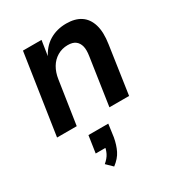

<svg xmlns="http://www.w3.org/2000/svg" viewBox="-190 -634 967 1048"><g transform="rotate(-30 294.0 -110.5)"><path d="M31 0 107 -504H224L208 -401H205Q232 -458 278.5 -486Q325 -514 385 -514Q440 -514 475.5 -490.5Q511 -467 525.5 -419.5Q540 -372 529 -300L485 0H361L405 -296Q411 -334 405 -357.5Q399 -381 382 -394.5Q365 -408 333 -408Q297 -408 267.5 -390.5Q238 -373 220 -342.5Q202 -312 196 -271L155 0ZM222 293 184 256Q209 235 220 213Q231 191 234 165L256 181H170L186 74H311L300 154Q292 198 275.5 231.5Q259 265 222 293Z"/></g></svg>

Font: Nunitoga
Style: Bold Italic
Weight: 700
Italic angle: -9°
Designer: Vernon Adams
Foundry: Vernon Adams
Version: Version 1.0